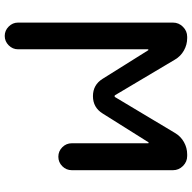

<svg xmlns="http://www.w3.org/2000/svg" viewBox="-20 -564 781 780"><g transform="rotate(90 370.0 -174.5)"><path d="M367.2 -252Q368.2 -250 371.1 -250Q374 -250 375 -252L520.5 -495.1Q534.2 -518.6 557.6 -531.7Q581.1 -544.9 607.4 -544.9H614.3Q637.7 -544.9 654.8 -527.8Q671.9 -510.7 671.9 -487.3V-76.2Q671.9 -53.7 655.8 -37.6Q639.6 -21.5 617.2 -21.5Q594.7 -21.5 578.6 -37.6Q562.5 -53.7 562.5 -76.2V-386.7Q562.5 -387.7 561 -388.2Q559.6 -388.7 558.6 -387.7L441.4 -201.2Q417 -162.1 371.1 -162.1Q325.2 -162.1 300.8 -201.2L184.6 -386.7Q183.6 -387.7 182.1 -387.2Q180.7 -386.7 180.7 -384.8V142.6Q180.7 164.1 164.6 180.2Q148.4 196.3 126.5 196.3Q104.5 196.3 88.4 180.2Q72.3 164.1 72.3 142.6V-487.3Q72.3 -510.7 89.4 -527.8Q106.4 -544.9 129.9 -544.9H135.7Q162.1 -544.9 185.5 -531.7Q209 -518.6 222.7 -495.1Z"/></g></svg>

Font: Gen Jyuu Gothic Medium
Style: Regular
Weight: 500
Designer: [Source Han Sans]
Ryoko NISHIZUKA  (kana & ideographs); Paul D. Hunt (Latin, Greek & Cyrillic); Wenlong ZHANG  (bopomofo
Version: Version 1.002.20150607